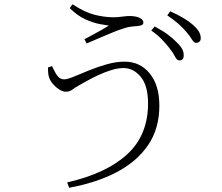

<svg xmlns="http://www.w3.org/2000/svg" viewBox="-20 -817 1040 900"><path d="M776 -589Q760 -610 740 -631Q720 -652 689 -674L705 -693Q741 -674 766.5 -655Q792 -636 808 -619Q827 -601 834.5 -586Q842 -571 841 -556Q841 -544 835 -538.5Q829 -533 820 -534Q809 -534 800.5 -551.5Q792 -569 776 -589ZM853 -668Q835 -689 815 -706.5Q795 -724 764 -745L778 -764Q814 -748 840.5 -732Q867 -716 884 -701Q904 -683 912.5 -668.5Q921 -654 921 -638Q921 -627 914.5 -621.5Q908 -616 899 -616Q888 -617 879 -633Q870 -649 853 -668ZM224 -507Q234 -485 242.5 -471Q251 -457 260.5 -451Q270 -445 281 -445Q295 -445 325.5 -457.5Q356 -470 396 -486.5Q436 -503 480 -515.5Q524 -528 564 -528Q637 -528 682 -472.5Q727 -417 727 -322Q727 -214 674 -136.5Q621 -59 526 -9.5Q431 40 304 63L295 38Q479 -4 576.5 -94Q674 -184 674 -332Q674 -415 640 -456.5Q606 -498 559 -498Q533 -498 502 -488.5Q471 -479 441 -465Q411 -451 386 -437Q361 -423 347 -415Q331 -406 318.5 -396.5Q306 -387 289 -387Q275 -387 260 -396Q245 -405 233 -418Q221 -431 215 -442Q208 -457 206.5 -469Q205 -481 205 -501ZM307 -779 320 -797Q376 -760 422.5 -748Q469 -736 514 -736Q529 -736 552 -739Q575 -742 587 -742Q603 -742 617.5 -739Q632 -736 642 -729Q652 -722 652 -711Q652 -703 644.5 -699.5Q637 -696 624 -695Q614 -694 597.5 -692.5Q581 -691 560 -684Q537 -677 505.5 -664Q474 -651 442.5 -637.5Q411 -624 386 -613L376 -633Q398 -645 418.5 -656Q439 -667 457.5 -677.5Q476 -688 490 -697Q476 -699 446 -704.5Q416 -710 379 -727Q342 -744 307 -779Z"/></svg>

Font: Noto Serif HK
Style: Regular
Weight: 200
Designer: Ryoko NISHIZUKA 西塚涼子 (kana & ideographs); Frank Grießhammer (Latin, Greek & Cyrillic); Wenlong ZHANG 张文龙 (bopomofo); San
Foundry: Adobe
Version: Version 2.001;hotconv 1.1.0;makeotfexe 2.6.0